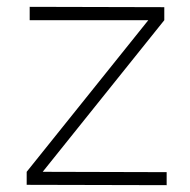

<svg xmlns="http://www.w3.org/2000/svg" viewBox="-20 -541 556 562"><path d="M58.1 0V-38.1L414.1 -481.9H66.9V-521L460.9 -520V-481.9L105 -38.1L467.8 -37.1V1Z"/></svg>

Font: Trueno UltraLight
Style: Regular
Weight: 250
Designer: Julieta Ulanovsky
Foundry: Julieta Ulanovsky
Version: Version 3.001b | FøM Fix